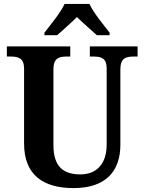

<svg xmlns="http://www.w3.org/2000/svg" viewBox="-20 -951 738 981"><path d="M207 -784V-771H272C298 -795 345 -835 373 -864C401 -836 450 -794 475 -771H540V-784C511 -822 457 -886 437 -931H310C290 -886 236 -822 207 -784ZM356 10C522 10 595 -78 595 -211V-597C595 -654 624 -662 662 -662H683V-714H439V-662H459C497 -662 525 -654 525 -601V-213C525 -112 472 -60 391 -60C306 -60 253 -97 253 -210V-597C253 -654 282 -662 319 -662H339V-714H15V-662H36C73 -662 103 -654 103 -601V-218C103 -54 204 10 356 10Z"/></svg>

Font: Noto Serif Myanmar SemiCondensed
Style: Bold
Weight: 700
Width: 4
Designer: Ben Mitchell and the Monotype Design Team
Foundry: Monotype Imaging Inc.
Version: Version 2.106